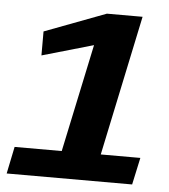

<svg xmlns="http://www.w3.org/2000/svg" viewBox="-47 -643 604 686"><g transform="rotate(5 255.0 -300.0)"><path d="M22 -97H191L273 -484L89 -431V-517L309 -600H437L331 -97H473L452 0H2Z"/></g></svg>

Font: Epunda Sans
Style: Bold Italic
Weight: 700
Italic angle: -12.0243°
Designer: Simon Atzbach
Foundry: typofactur
Version: Version 2.204; ttfautohint (v1.8.4.7-5d5b)